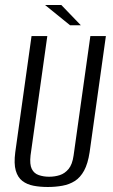

<svg xmlns="http://www.w3.org/2000/svg" viewBox="-20 -735 453 767"><path d="M171 12Q140 12 114 7Q88 2 69.5 -12Q51 -26 43 -53.5Q35 -81 41 -127L106 -591H169L102 -114Q98 -78 107 -60Q116 -42 135 -35.5Q154 -29 176 -29Q199 -29 219 -35.5Q239 -42 254 -60Q269 -78 274 -114L341 -591H403L338 -127Q331 -81 316 -53.5Q301 -26 279 -12Q257 2 229 7Q201 12 171 12ZM260 -634 160 -715H225L303 -634Z"/></svg>

Font: Alumni Sans
Style: Italic
Weight: 400
Italic angle: -8°
Version: Version 1.016